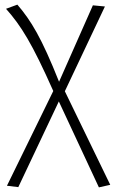

<svg xmlns="http://www.w3.org/2000/svg" viewBox="-20 -592 510 829"><path d="M260 -198 433 -564 381 -569 235 -239C159 -430 114 -503 55 -572L6 -554C71 -481 119 -404 210 -199L10 210L59 216L234 -154L407 217L456 206Z"/></svg>

Font: Glow Sans SC Normal Light
Style: Regular
Weight: 300
Designer: Ryoko NISHIZUKA (kana, bopomofo & ideographs); Paul D. Hunt (Latin, Greek & Cyrillic); Sandoll Communications, Soo-young
Version: Version 0.93